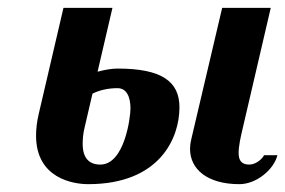

<svg xmlns="http://www.w3.org/2000/svg" viewBox="-20 -460 728 490"><path d="M600 -135 671 -440H547L468 -104C466 -96 465 -88 465 -80C465 -29 508 10 591 10C634 10 679 -27 688 -64H654C649 -54 633 -40 616 -40C595 -40 589 -52 589 -70C589 -87 594 -110 600 -135ZM216 -221C234 -230 256 -235 280 -235C303 -235 313 -213 313 -183C313 -161 298 -40 236 -40C207 -40 191 -57 191 -93C191 -105 192 -119 196 -135ZM438 -186C438 -252 393 -285 280 -285C266 -285 247 -282 229 -277L267 -440H142L79 -170C74 -149 72 -130 72 -114C72 -4 168 10 205 10C388 10 438 -108 438 -186Z"/></svg>

Font: Pfennig
Style: BoldItalic
Weight: 700
Italic angle: -13°
Version: Version 20100423